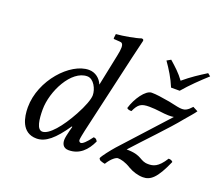

<svg xmlns="http://www.w3.org/2000/svg" viewBox="-118 -866 1192 1045"><g transform="rotate(20 478.0 -343.0)"><path d="M345 -116 338 -90C332 -66 328 -47 328 -35C328 -16 335 10 369 10C431 10 471 -30 497 -87C492 -96 487 -103 474 -103C447 -66 428 -50 418 -50C415 -50 406 -52 406 -64C406 -73 412 -101 416 -120L522 -583C537 -648 547 -688 547 -688C547 -695 544 -698 535 -698C508 -688 436 -675 395 -672L392 -648C392 -645 393 -643 397 -643L428 -641C441 -641 449 -635 449 -613C449 -602 447 -585 442 -563L405 -384H404C392 -414 363 -439 325 -439C218 -439 81 -291 81 -134C81 -79 95 10 183 10C235 10 282 -30 342 -118ZM927 -444C904 -418 889 -412 873 -412C855 -412 841 -416 794 -426C746 -434 716 -439 688 -439C653 -439 608 -374 591 -315C598 -308 607 -307 618 -307C639 -353 656 -363 702 -363C747 -363 785 -354 814 -354C828 -354 836 -354 846 -356L605 -91C585 -68 547 -21 543 -7C546 0 551 5 557 6C565 9 572 11 580 12C602 -25 627 -41 637 -41C654 -41 681 -35 713 -15C738 0 771 10 799 10C842 10 875 -15 922 -123C916 -130 909 -133 897 -133C859 -72 830 -67 802 -67C751 -67 757 -102 665 -102C735 -180 845 -292 901 -362C926 -392 946 -413 956 -429ZM345 -194C296 -104 239 -36 200 -36C168 -36 161 -94 161 -150C161 -256 236 -403 328 -403C366 -403 391 -351 391 -316C391 -293 374 -247 345 -194ZM777 -501H827C866 -547 913 -592 956 -631L940 -644C897 -617 858 -592 813 -554C787 -590 759 -615 726 -644L703 -631C730 -593 758 -548 777 -501Z"/></g></svg>

Font: Libertinus Serif
Style: Italic
Weight: 400
Italic angle: -12°
Designer: Philipp H. Poll, Khaled Hosny
Foundry: Caleb Maclennan
Version: Version 7.050;RELEASE